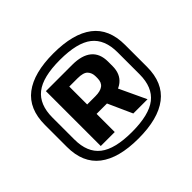

<svg xmlns="http://www.w3.org/2000/svg" viewBox="-151 -1049 1039 1039"><g transform="rotate(-45 368.5 -530.0)"><path d="M368 -204Q218 -204 140 -264Q62 -324 62 -446V-614Q62 -737 140 -796.5Q218 -856 368 -856Q519 -856 597 -796.5Q675 -737 675 -614V-446Q675 -324 597 -264Q519 -204 368 -204ZM372 -480H478L553 -320H444ZM368 -254Q499 -254 558.5 -300.5Q618 -347 618 -446V-614Q618 -713 559 -759.5Q500 -806 368 -806Q237 -806 178 -759.5Q119 -713 119 -614V-446Q119 -347 178.5 -300.5Q238 -254 368 -254ZM195 -740H396Q470 -740 508 -708.5Q546 -677 546 -615V-581Q546 -521 507.5 -490Q469 -459 396 -459H297V-531H365Q403 -531 422.5 -545.5Q442 -560 442 -592V-606Q442 -633 426 -650.5Q410 -668 365 -668H278L302 -692V-320H195Z"/></g></svg>

Font: Pathway Extreme 28pt ExtraBold
Style: Regular
Weight: 800
Designer: Eduardo Rodriguez Tunni
Foundry: Eduardo Rodriguez Tunni
Version: Version 1.001;gftools[0.9.26]